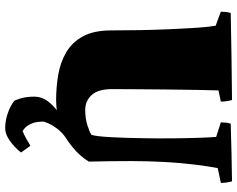

<svg xmlns="http://www.w3.org/2000/svg" viewBox="-107 -598 913 739"><g transform="rotate(90 349.5 -228.5)"><path d="M365 12Q316 12 268.5 4Q221 -4 182 -26.5Q143 -49 120 -91Q97 -133 97 -201Q97 -251 96 -308.5Q95 -366 92.5 -423Q90 -480 87 -527Q84 -574 79 -602L25 -622Q25 -632 26 -641Q27 -650 30 -660Q114 -662 197.5 -663Q281 -664 365 -665Q371 -644 371 -622L328 -613Q327 -579 326 -527Q325 -475 324.5 -416.5Q324 -358 323.5 -302Q323 -246 323 -204Q323 -149 346 -124.5Q369 -100 403 -100Q436 -100 462.5 -108.5Q489 -117 499 -124Q505 -143 508 -199Q511 -255 512 -323Q513 -378 512.5 -433Q512 -488 510.5 -533.5Q509 -579 507 -604L451 -622Q451 -632 452 -641Q453 -650 456 -660Q512 -662 567.5 -663Q623 -664 678 -665Q684 -644 684 -622L627 -610Q620 -574 613.5 -521Q607 -468 603.5 -405.5Q600 -343 600 -278Q600 -237 600.5 -196Q601 -155 602 -114Q582 -80 545.5 -50.5Q509 -21 469 -2Q446 4 416.5 8Q387 12 365 12ZM461 -27H513Q490 -12 475.5 7.5Q461 27 454.5 42.5Q448 58 448 61Q448 90 456 107.5Q464 125 473.5 133Q483 141 485 141Q501 134 515.5 126Q530 118 541 111L567 147Q559 158 543.5 172.5Q528 187 510 197.5Q492 208 473 208Q446 208 418.5 199Q391 190 369 174Q366 172 359 149.5Q352 127 352 96Q352 68 368.5 45.5Q385 23 410 5Q435 -13 461 -27Z"/></g></svg>

Font: Labrada Black
Style: Regular
Weight: 900
Designer: Mercedes Jáuregui
Foundry: Omnibus-Type Team
Version: Version 1.000; ttfautohint (v1.8.4.7-5d5b)